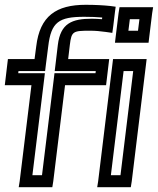

<svg xmlns="http://www.w3.org/2000/svg" viewBox="-22 -755 658 800"><path d="M600 -602 612 -700 616 -725H591H501H476L472 -700L460 -602L457 -577H482H572H597L600 -602ZM553 -627H513L519 -675H559L553 -627ZM527 0 586 -484 589 -509H564H474H449L446 -484L387 0L383 25H408H498H523L527 0ZM480 -25H440L493 -459H533L480 -25ZM354 -627C376 -627 396 -625 418 -622L446 -618L450 -647L457 -705L460 -727L438 -730C410 -733 375 -735 335 -735C212 -735 144 -688 129 -562L122 -509H36H11L8 -484L1 -425L-2 -400H23H109L60 0L56 25H81H171H196L200 0L249 -400H395H420L423 -425L430 -484L433 -509H408H262L269 -568C276 -625 282 -627 354 -627ZM361 -677C278 -677 230 -658 219 -568L209 -484L206 -459H231H377L376 -450H230H205L202 -425L153 -25H113L162 -425L165 -450H140H54L55 -459H141H166L169 -484L179 -562C191 -663 223 -685 329 -685C357 -685 382 -684 404 -682L403 -675C389 -676 375 -677 361 -677Z"/></svg>

Font: Gamestation Display Outline
Style: Italic
Weight: 400
Designer: Jonas Hecksher
Foundry: Jonas Hecksher, Playtypeª, e-types AS
Version: Version 1.003